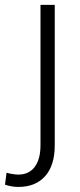

<svg xmlns="http://www.w3.org/2000/svg" viewBox="-77 -548 326 782"><path d="M87.9 -528.3H146V43.5Q146 126 106.7 169.7Q67.4 213.4 -2.4 213.4Q-29.3 213.4 -56.6 204.1L-50.3 155.3Q-42.5 158.2 -27.6 160.6Q-12.7 163.1 -2.4 163.1Q41 163.1 64.5 131.6Q87.9 100.1 87.9 43.5Z"/></svg>

Font: Vazirmatn RD UI ExtraLight
Style: Regular
Weight: 200
Designer: Saber Rastikerdar
Foundry: Saber Rastikerdar
Version: Version 33.003